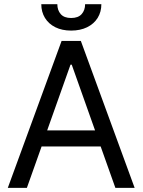

<svg xmlns="http://www.w3.org/2000/svg" viewBox="-20 -904 686 924"><path d="M17.6 0 276.4 -707H369.1L627.9 0H535.2L464.4 -199.2H180.2L109.4 0ZM437.5 -276.4 325.2 -592.8H319.3L207 -276.4ZM322.3 -756.8Q278.8 -756.8 246.3 -772.9Q213.9 -789.1 196.3 -817.9Q178.7 -846.7 178.7 -883.8H255.9Q255.9 -855 272.2 -836.2Q288.6 -817.4 322.3 -817.4Q356.4 -817.4 373 -836.2Q389.6 -855 389.6 -883.8H467.8Q467.8 -846.7 450 -817.9Q432.1 -789.1 399.2 -772.9Q366.2 -756.8 322.3 -756.8Z"/></svg>

Font: Pretendard
Style: Regular
Weight: 400
Designer: Base glyphs from Inter by Rasmus Andersson; Hangeul glyphs from Noto Sans CJK(Source Han Sans) by Jang Soo-young and Kan
Foundry: Kil Hyung-jin
Version: Version 1.309